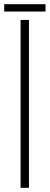

<svg xmlns="http://www.w3.org/2000/svg" viewBox="-28 -895 237 915"><path d="M70 0V-800H110V0ZM-8 -875H189V-840H-8Z"/></svg>

Font: Big Shoulders Stencil Text Thin
Style: Regular
Weight: 100
Designer: Patric King
Foundry: XO Type Co
Version: Version 2.001